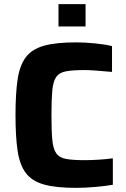

<svg xmlns="http://www.w3.org/2000/svg" viewBox="-20 -901 610 929"><path d="M347 8Q250 8 192 -8.5Q134 -25 104.5 -64.5Q75 -104 65 -172.5Q55 -241 55 -344Q55 -447 65 -515.5Q75 -584 104.5 -623.5Q134 -663 192 -679.5Q250 -696 347 -696Q391 -696 440.5 -691Q490 -686 522 -678V-553Q426 -562 389 -562Q332 -562 299.5 -556Q267 -550 252 -528.5Q237 -507 233 -463Q229 -419 229 -344Q229 -269 233 -225Q237 -181 252 -159.5Q267 -138 299.5 -132Q332 -126 389 -126Q420 -126 459 -128.5Q498 -131 526 -135V-7Q493 -1 442 3.5Q391 8 347 8ZM263 -773V-881H394V-773Z"/></svg>

Font: Saira
Style: Bold
Weight: 700
Designer: Hector Gatti with collaboration of the Omnibus-Type team
Foundry: Omnibus-Type
Version: Version 1.100; ttfautohint (v1.8.3)